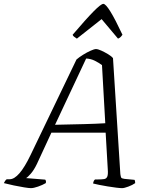

<svg xmlns="http://www.w3.org/2000/svg" viewBox="-47 -974 781 994"><path d="M113 0Q103 0 78 -4Q53 -8 24.5 -14Q-4 -20 -27 -26Q-25 -31 -20.5 -37.5Q-16 -44 -12 -46H3Q51 -46 111 -171L349 -666Q363 -678 383 -690.5Q403 -703 422 -711.5Q441 -720 450 -720Q460 -720 477.5 -712Q495 -704 512.5 -693.5Q530 -683 538 -673L576 -73Q578 -59 580.5 -54.5Q583 -50 597 -48L649 -43Q651 -42 652 -35.5Q653 -29 653 -26Q639 -16 617.5 -8Q596 0 585 0Q575 0 554.5 -2.5Q534 -5 510 -9Q486 -13 466 -17Q446 -21 435 -24Q437 -39 445 -45H460Q481 -45 492.5 -47Q504 -49 508.5 -60Q513 -71 511 -97L500 -287H219L144 -125Q129 -94 113 -75.5Q97 -57 88 -52L187 -44Q189 -42 190.5 -37.5Q192 -33 190 -26Q173 -16 150 -8Q127 0 113 0ZM238 -328Q327 -330 389 -331.5Q451 -333 498 -336L481 -637Q465 -649 444 -659.5Q423 -670 399 -671ZM351 -774Q342 -780 336.5 -784Q331 -788 329 -794Q399 -876 437.5 -915Q476 -954 488 -954Q512 -954 587 -794Q584 -790 579 -784Q574 -778 564 -774L479 -875Z"/></svg>

Font: Texturina Thin
Style: Italic
Weight: 100
Italic angle: -11°
Designer: Guillermo Torres Carreño
Foundry: Omnibus-Type
Version: Version 1.002; ttfautohint (v1.8.3)